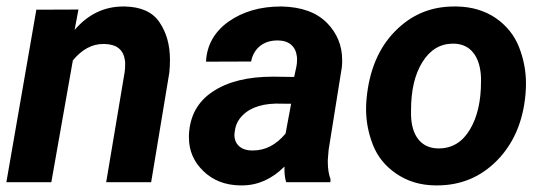

<svg xmlns="http://www.w3.org/2000/svg" viewBox="-21 -558 1668 588"><path d="M90.3 -528.3 -1.5 0H136.2L202.1 -373C230 -406.7 260.7 -423.3 295.4 -423.3C296.9 -423.3 297.9 -423.3 299.3 -423.3C336.9 -422.4 357.4 -405.3 361.8 -372.1C362.3 -368.2 362.3 -364.3 362.3 -359.9C362.3 -353 361.8 -345.2 360.8 -337.4L304.2 0H441.9L497.6 -335.9C499 -349.6 499.5 -362.3 499.5 -374.5C499.5 -419.4 489.3 -457.5 467.8 -489.3C446.8 -521 411.1 -537.1 361.3 -538.1C359.9 -538.1 358.4 -538.1 356.4 -538.1C298.3 -538.1 248.5 -514.2 207.5 -466.3L219.2 -528.8Z M990.7 0 991.2 -9.3C985.8 -23.9 982.9 -41 982.9 -61.5C982.9 -63.5 982.9 -65.4 982.9 -67.9L985.4 -99.1L1025.9 -352.1C1026.9 -359.9 1026.9 -367.2 1026.9 -374C1026.9 -418.5 1011.2 -456.5 980 -488.3C948.2 -520 902.8 -536.6 842.8 -538.1C841.3 -538.1 840.3 -538.1 838.9 -538.1C775.9 -538.1 722.7 -522.5 678.7 -491.7C635.3 -460.4 612.3 -419.4 609.9 -369.1L748 -369.6C756.3 -412.1 788.1 -434.1 828.1 -434.1C829.1 -434.1 830.6 -434.1 831.5 -434.1C864.3 -433.6 884.8 -415.5 888.2 -384.8C888.7 -381.3 888.7 -378.4 888.7 -375C888.7 -368.2 888.2 -361.3 886.7 -354L879.9 -322.3L815.4 -323.2C737.8 -323.2 676.3 -308.1 630.4 -277.3C584 -246.6 560.1 -202.1 557.6 -144.5C557.6 -142.1 557.6 -139.2 557.6 -136.7C557.6 -96.7 572.3 -62.5 601.6 -34.2C631.3 -5.4 668.9 9.3 715.3 9.8C716.8 9.8 718.8 9.8 720.2 9.8C768.1 9.8 811.5 -9.3 850.1 -47.9C850.1 -45.4 850.1 -43 850.1 -40.5C850.1 -24.9 851.6 -11.7 855.5 0ZM749.5 -97.2C714.8 -97.7 696.8 -118.7 696.8 -144.5C696.8 -147.5 697.3 -151.4 697.8 -154.8C699.7 -170.4 704.6 -183.6 712.9 -194.3C735.4 -224.1 772 -239.3 822.8 -240.7L870.6 -240.2L853.5 -148.9C824.7 -114.3 791.5 -97.2 753.9 -97.2C752.4 -97.2 751 -97.2 749.5 -97.2Z M1377 -538.1C1374 -538.1 1371.6 -538.1 1369.1 -538.1C1298.8 -538.1 1238.8 -513.2 1189 -462.4C1139.2 -412.1 1109.9 -343.3 1101.6 -255.9C1100.6 -245.1 1100.1 -234.4 1100.1 -223.6C1100.1 -187 1106.9 -150.4 1121.1 -114.3C1135.3 -78.1 1159.2 -48.8 1192.9 -25.9C1226.6 -2.9 1266.1 9.3 1312 9.8C1314 9.8 1315.4 9.8 1317.4 9.8C1390.1 9.8 1451.2 -15.6 1501.5 -66.9C1551.8 -118.2 1581.1 -186 1588.4 -270C1589.4 -281.2 1589.8 -292 1589.8 -302.7C1589.8 -339.8 1583 -376.5 1568.8 -413.1C1554.7 -449.2 1531.2 -479 1497.6 -502.4C1463.9 -525.4 1423.3 -537.6 1377 -538.1ZM1237.8 -205.6C1237.8 -210.4 1237.8 -215.3 1237.8 -220.2C1237.8 -280.8 1249 -330.1 1272.5 -367.7C1295.9 -405.3 1327.1 -424.3 1366.2 -424.3C1367.7 -424.3 1368.7 -424.3 1370.1 -424.3C1421.4 -422.9 1449.7 -382.8 1452.1 -320.3C1452.1 -316.4 1452.1 -312 1452.1 -308.1C1452.1 -248 1440.9 -199.2 1418 -161.1C1395 -122.6 1363.3 -103.5 1322.8 -103.5C1321.3 -103.5 1320.3 -103.5 1318.8 -103.5C1268.1 -105 1239.3 -143.1 1237.8 -205.6Z"/></svg>

Font: Roboto
Style: Bold Italic
Weight: 700
Italic angle: -12°
Designer: Google
Version: Version 2.137; 2017